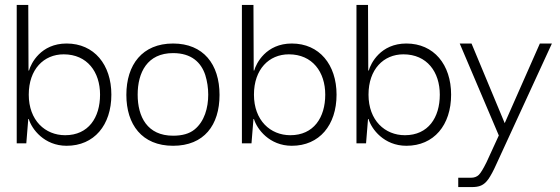

<svg xmlns="http://www.w3.org/2000/svg" viewBox="-20 -583 2279 781"><path d="M251 10C363 10 433 -74 433 -198C433 -320 363 -406 251 -406C146 -406 106 -325 98 -296H96L95 -563H48V0H87L95 -99H97C109 -58 160 10 251 10ZM245 -33C164 -33 97 -93 97 -198C97 -301 158 -362 239 -362C335 -362 387 -290 387 -198C387 -105 340 -33 245 -33Z M684 10C810 10 873 -74 873 -197C873 -322 807 -406 684 -406C559 -406 494 -320 494 -197C494 -77 557 10 684 10ZM684 -31C579 -31 540 -108 540 -198C540 -288 579 -367 684 -367C759 -367 798 -329 815 -278C823 -252 827 -225 827 -198C827 -145 812 -89 771 -56C750 -39 721 -31 684 -31Z M1167 10C1279 10 1349 -74 1349 -198C1349 -320 1279 -406 1167 -406C1062 -406 1022 -325 1014 -296H1012L1011 -563H964V0H1003L1011 -99H1013C1025 -58 1076 10 1167 10ZM1161 -33C1080 -33 1013 -93 1013 -198C1013 -301 1074 -362 1155 -362C1251 -362 1303 -290 1303 -198C1303 -105 1256 -33 1161 -33Z M1633 10C1745 10 1815 -74 1815 -198C1815 -320 1745 -406 1633 -406C1528 -406 1488 -325 1480 -296H1478L1477 -563H1430V0H1469L1477 -99H1479C1491 -58 1542 10 1633 10ZM1627 -33C1546 -33 1479 -93 1479 -198C1479 -301 1540 -362 1621 -362C1717 -362 1769 -290 1769 -198C1769 -105 1722 -33 1627 -33Z M1898 178C1929 178 1948 172 1967 145C1976 132 1987 112 1999 85L2225 -406H2176L2033 -82L1898 -406H1850L2009 -32L1959 77C1946 103 1936 120 1928 128C1920 136 1909 140 1896 140H1844V178Z"/></svg>

Font: OSH Darker Grotesque
Style: Regular
Weight: 400
Designer: Gabriel Lam
Foundry: TypeRant
Version: Version 1.000;Glyphs 3.1.1 (3148)